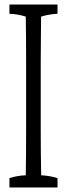

<svg xmlns="http://www.w3.org/2000/svg" viewBox="-20 -823 290 833"><path d="M229.5 -803.2Q229.5 -788.1 229.5 -763.2Q193.8 -761.7 158.2 -751Q156.7 -629.4 156.7 -561.5Q156.7 -412.1 156.7 -252.9Q156.7 -190.4 157.2 -159.4Q157.7 -128.4 158.7 -62.5Q194.3 -61 229.5 -50.3Q229.5 -35.2 229.5 -9.8Q229.5 -9.8 21 -9.8Q21 -34.7 21 -50.3Q56.6 -61.5 91.8 -62.5Q93.3 -142.6 93.3 -251Q93.3 -411.1 93.3 -560.5Q93.3 -670.4 91.8 -751Q56.2 -762.2 21 -763.2Q21 -788.1 21 -803.2Q21 -803.2 229.5 -803.2Z"/></svg>

Font: Scarab Serif
Style: Light
Weight: 300
Designer: John Roberts
Foundry: Scarab
Version: 1.0